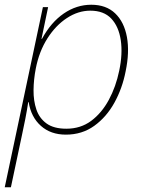

<svg xmlns="http://www.w3.org/2000/svg" viewBox="-40 -558 612 810"><path d="M-20 232 141 -528H163L135 -394H137Q175 -464 229 -501Q283 -538 345 -538Q408 -538 446 -501.5Q484 -465 495.5 -401.5Q507 -338 490 -257Q476 -185 442.5 -124.5Q409 -64 357.5 -27Q306 10 238 10Q174 10 132.5 -27Q91 -64 81 -127H79Q74 -93 66.5 -55Q59 -17 52 15L6 232ZM240 -15Q300 -15 344.5 -48Q389 -81 419 -136.5Q449 -192 463 -260Q478 -331 469.5 -388.5Q461 -446 429.5 -479.5Q398 -513 341 -513Q290 -513 242.5 -482Q195 -451 160 -396Q125 -341 111 -269Q102 -223 101.5 -178Q101 -133 113.5 -96Q126 -59 156.5 -37Q187 -15 240 -15Z"/></svg>

Font: Noto Sans Thin
Style: Italic
Weight: 100
Italic angle: -12°
Designer: Monotype Design Team
Foundry: Monotype Imaging Inc.
Version: Version 2.013; ttfautohint (v1.8.4.7-5d5b)